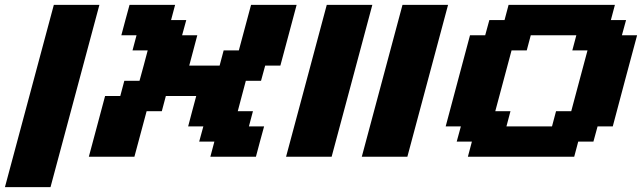

<svg xmlns="http://www.w3.org/2000/svg" viewBox="-54 -645 2641 790"><path d="M-33.7 125H153.8Q187.5 0 254.4 -250Q321.3 -500 355 -625H167.5Q133.8 -500 66.9 -250Q0 0 -33.7 125Z M811.5 0H999Q1004.4 -21 1015.6 -62.5Q1026.9 -104 1032.7 -125H970.2L986.8 -187.5H924.3Q929.7 -208.5 940.9 -250.2Q952.1 -292 957.5 -312.5H1020L1037.1 -375H1099.6Q1110.8 -416.5 1133.1 -500Q1155.3 -583.5 1166.5 -625H979L928.7 -437.5H866.2L849.6 -375H724.6Q730 -395.5 741.2 -437.3Q752.4 -479 757.8 -500H695.3L712.4 -562.5H649.9L666.5 -625H479Q473.1 -604 461.9 -562.3Q450.7 -520.5 445.3 -500H507.8L491.2 -437.5H553.7Q548.3 -417 537.1 -375Q525.9 -333 520 -312.5H457.5L440.9 -250H378.4Q367.2 -208 345 -125Q322.8 -42 311.5 0H499L549.3 -187.5H611.8L628.4 -250H753.4Q747.6 -229 736.6 -187.3Q725.6 -145.5 720.2 -125H782.7L765.6 -62.5H828.1Z M1123 0H1310.5Q1338.4 -104 1394.3 -312.3Q1450.2 -520.5 1478 -625H1290.5Q1262.7 -520.5 1206.8 -312.3Q1150.9 -104 1123 0Z M1434.6 0H1622.1Q1649.9 -104 1705.8 -312.3Q1761.7 -520.5 1789.6 -625H1602.1Q1574.2 -520.5 1518.3 -312.3Q1462.4 -104 1434.6 0Z M1871.1 0H2308.6L2325.2 -62.5H2387.7L2404.8 -125H2467.3Q2483.9 -187.5 2517.1 -312.5Q2550.3 -437.5 2567.4 -500H2504.9L2522 -562.5H2459.5L2476.1 -625H2038.6L2022 -562.5H1959.5L1942.4 -500H1879.9Q1863.3 -437.5 1829.8 -312.5Q1796.4 -187.5 1779.8 -125H1842.3L1825.2 -62.5H1887.7ZM2217.3 -125H2029.8L2046.4 -187.5H1983.9Q1995.1 -229 2017.3 -312.3Q2039.6 -395.5 2050.8 -437.5H2113.3L2129.9 -500H2317.4L2300.8 -437.5H2363.3Q2352.1 -396 2329.8 -312.5Q2307.6 -229 2296.4 -187.5H2233.9Z"/></svg>

Font: Faithful 32x
Style: SemiboldOblique
Weight: 400
Foundry: Faithful Resource Pack
Version: Version 1.0; January 27, 2023